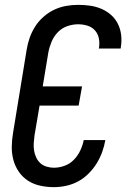

<svg xmlns="http://www.w3.org/2000/svg" viewBox="-20 -763 540 791"><path d="M202 8Q173 8 145.5 2Q118 -4 95.5 -18.5Q73 -33 57.5 -55.5Q42 -78 35 -104.5Q28 -131 28.5 -159.5Q29 -188 34 -217L90 -559Q94 -584 102.5 -608Q111 -632 125 -654Q139 -676 159.5 -694Q180 -712 203.5 -723Q227 -734 252 -738.5Q277 -743 302 -743Q327 -743 351.5 -739.5Q376 -736 398 -726.5Q420 -717 437.5 -701.5Q455 -686 465.5 -665Q476 -644 479 -619.5Q482 -595 478 -570Q478 -568 477.5 -566.5Q477 -565 477 -563H387Q387 -564 387.5 -565Q388 -566 388 -567Q391 -587 387 -606Q383 -625 370.5 -638.5Q358 -652 339.5 -657.5Q321 -663 302 -663Q279 -663 256.5 -655Q234 -647 217.5 -629.5Q201 -612 192 -590Q183 -568 179 -546L156 -407H318L304 -328H143L122 -204Q120 -188 119 -172.5Q118 -157 120.5 -142Q123 -127 129.5 -113.5Q136 -100 146.5 -90.5Q157 -81 172 -76.5Q187 -72 202 -72Q224 -72 246 -80Q268 -88 284.5 -105Q301 -122 311 -143.5Q321 -165 325 -186H414Q410 -162 401 -137Q392 -112 378 -89.5Q364 -67 344.5 -47.5Q325 -28 301.5 -15.5Q278 -3 252.5 2.5Q227 8 202 8Z"/></svg>

Font: Iosevka SS04 Medium Oblique
Style: Regular
Weight: 500
Italic angle: -9°
Monospace: yes
Designer: Belleve Invis
Foundry: Belleve Invis
Version: Version 19.0.0; ttfautohint (v1.8.4)